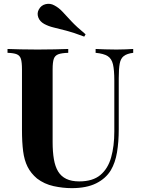

<svg xmlns="http://www.w3.org/2000/svg" viewBox="-20 -962 729 996"><path d="M671 -708V-688Q639 -684 622.5 -671.5Q606 -659 601 -632Q596 -605 596 -556V-291Q596 -226 587 -172Q578 -118 555 -79Q529 -36 479 -11Q429 14 352 14Q306 14 258 3.5Q210 -7 172 -36Q140 -63 123 -97Q106 -131 100 -177.5Q94 -224 94 -288V-602Q94 -639 88.5 -656.5Q83 -674 67 -680.5Q51 -687 19 -688V-708Q44 -707 86.5 -706Q129 -705 175 -705Q221 -705 263.5 -706Q306 -707 334 -708V-688Q300 -687 282.5 -680.5Q265 -674 259 -656.5Q253 -639 253 -602V-225Q253 -175 259.5 -136.5Q266 -98 281.5 -72.5Q297 -47 324 -34Q351 -21 391 -21Q461 -21 500.5 -54Q540 -87 556.5 -145.5Q573 -204 573 -280V-544Q573 -599 566 -628.5Q559 -658 538.5 -671Q518 -684 476 -688V-708Q495 -707 526 -706Q557 -705 584 -705Q608 -705 631.5 -706Q655 -707 671 -708ZM262 -934Q285 -922 304 -901.5Q323 -881 350 -852Q377 -823 424 -784L417 -772Q362 -793 323.5 -803Q285 -813 258 -819.5Q231 -826 209 -838Q186 -851 178.5 -872Q171 -893 181 -912Q193 -935 217 -940.5Q241 -946 262 -934Z"/></svg>

Font: Playfair Display
Style: Bold
Weight: 700
Designer: Claus Eggers Sørensen
Foundry: Claus Eggers Sørensen
Version: Version 1.203